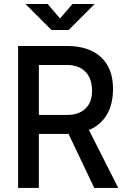

<svg xmlns="http://www.w3.org/2000/svg" viewBox="-20 -918 626 938"><path d="M163.1 -263.7V-356.4H306.6Q364.7 -356.4 397.2 -387.2Q429.7 -418 429.7 -473.6Q429.7 -534.7 397.2 -567.6Q364.7 -600.6 306.6 -600.6H165L153.3 -693.4H306.6Q414.6 -693.4 473.4 -638.7Q532.2 -584 532.2 -483.4Q532.2 -378.9 473.4 -321.3Q414.6 -263.7 306.6 -263.7ZM68.4 0V-693.4H169.9V0ZM440.4 0 285.2 -326.2H392.6L557.6 0ZM231.4 -771.5 104.5 -898.4H212.9L278.3 -822.3H268.6L334 -898.4H442.4L315.4 -771.5Z"/></svg>

Font: Cascadia Code
Style: Regular
Weight: 400
Monospace: yes
Designer: Aaron Bell
Foundry: Saja Typeworks
Version: Version 2106.017